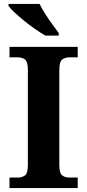

<svg xmlns="http://www.w3.org/2000/svg" viewBox="-20 -951 441 971"><path d="M28 0V-53H70Q92 -53 106.5 -64Q121 -75 121 -118V-596Q121 -639 106.5 -650Q92 -661 70 -661H28V-714H373V-661H331Q309 -661 294.5 -650Q280 -639 280 -596V-118Q280 -75 294.5 -64Q309 -53 331 -53H373V0ZM209 -771Q185 -785 157 -804.5Q129 -824 102 -846Q75 -868 53.5 -888Q32 -908 23 -921V-931H180Q191 -909 208 -882Q225 -855 244 -829Q263 -803 277 -784V-771Z"/></svg>

Font: Noto Naskh Arabic UI
Style: Regular
Weight: 400
Designer: Monotype Design Team, David Williams, Mohamad Dakak and Nizar Qandah
Foundry: Monotype Imaging Inc.
Version: Version 2.014